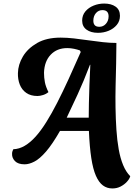

<svg xmlns="http://www.w3.org/2000/svg" viewBox="-20 -902 780 1082"><path d="M613 160Q583 160 560 143Q537 126 520.5 88.5Q504 51 494.5 -11Q485 -73 481 -164H318Q275 -89 239.5 -48Q204 -7 174 8.5Q144 24 119 24Q82 24 64.5 6Q47 -12 48 -35Q48 -43 50 -49Q52 -55 55 -61Q88 -62 119.5 -80.5Q151 -99 181 -132.5Q211 -166 241 -214Q271 -262 302 -322.5Q333 -383 366 -455Q399 -527 435 -609L430 -618Q416 -623 397 -627Q378 -631 359 -631Q301 -631 265.5 -593.5Q230 -556 228 -492Q228 -464 233 -438.5Q238 -413 253 -383Q240 -372 222.5 -366.5Q205 -361 191 -361Q153 -361 128 -378.5Q103 -396 91.5 -425.5Q80 -455 81 -490Q82 -538 109 -583.5Q136 -629 189 -659.5Q242 -690 322 -690Q357 -690 396.5 -685.5Q436 -681 477.5 -675Q519 -669 559.5 -664.5Q600 -660 636 -660Q636 -605 634.5 -544Q633 -483 631.5 -420Q630 -357 631 -296Q632 -231 636 -171Q640 -111 649 -60.5Q658 -10 674 28.5Q690 67 714 91Q710 106 695.5 122Q681 138 660 149Q639 160 613 160ZM356 -239H480Q480 -274 481 -321Q482 -368 484 -423.5Q486 -479 489 -537H487Q452 -445 417.5 -370Q383 -295 356 -239ZM532 -717Q492 -717 467.5 -735Q443 -753 443 -786Q443 -816 461 -837.5Q479 -859 507.5 -870.5Q536 -882 567 -882Q607 -882 631.5 -864.5Q656 -847 656 -813Q656 -783 638 -761.5Q620 -740 592 -728.5Q564 -717 532 -717ZM540 -751Q562 -751 577 -768Q592 -785 592 -810Q592 -827 583.5 -836Q575 -845 557 -845Q535 -845 520.5 -828Q506 -811 506 -785Q506 -769 514 -760Q522 -751 540 -751Z"/></svg>

Font: Sansita Swashed Light SemiBold
Style: Regular
Weight: 600
Version: Version 1.003